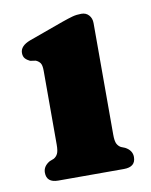

<svg xmlns="http://www.w3.org/2000/svg" viewBox="-63 -539 462 587"><g transform="rotate(-10 168.0 -245.0)"><path d="M261 -455.5V-109.5Q261 -89.5 265.2 -81Q269.5 -72.5 277.5 -68L290 -63Q311.5 -51.5 311.5 -31Q311.5 0 275 0H71Q35 0 35 -31Q35 -51 56 -63L69 -68Q77 -72.5 81.2 -81Q85.5 -89.5 85.5 -109.5V-338.5Q85.5 -356 80.5 -362.8Q75.5 -369.5 67 -373L50 -375.5Q40.5 -380 35 -386.2Q29.5 -392.5 29.5 -403.5Q29.5 -425 60.5 -437L168.5 -476Q188.5 -483 201.2 -486.5Q214 -490 229 -490Q243.5 -490 252.2 -480.2Q261 -470.5 261 -455.5Z"/></g></svg>

Font: Fraunces 9pt Soft
Style: Bold
Weight: 700
Version: Version 1.000;[b76b70a41]